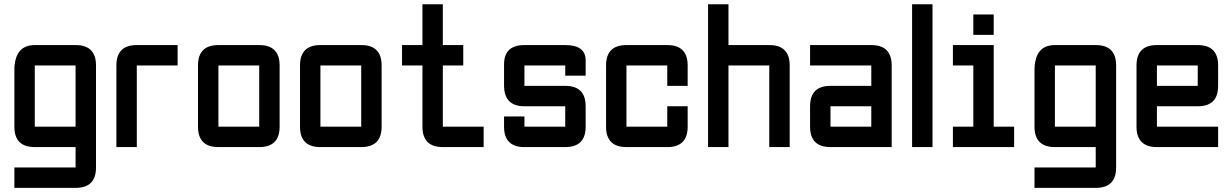

<svg xmlns="http://www.w3.org/2000/svg" viewBox="-20 -704 5899 919"><path d="M341.8 195.3H48.8V97.7H341.8V0H146.5Q48.8 0 48.8 -97.7V-366.2Q48.8 -488.3 146.5 -488.3H341.8Q439.5 -488.3 439.5 -390.6V97.7Q439.5 195.3 341.8 195.3ZM146.5 -97.7H341.8V-390.6H146.5Z M634.8 -488.3H830.1V-390.6H634.8V0H537.1V-390.6Q537.1 -488.3 634.8 -488.3Z M1220.7 0H1025.4Q927.7 0 927.7 -97.7V-390.6Q927.7 -488.3 1025.4 -488.3H1220.7Q1318.4 -488.3 1318.4 -390.6V-97.7Q1318.4 0 1220.7 0ZM1220.7 -97.7V-390.6H1025.4V-97.7Z M1709 0H1513.7Q1416 0 1416 -97.7V-390.6Q1416 -488.3 1513.7 -488.3H1709Q1806.6 -488.3 1806.6 -390.6V-97.7Q1806.6 0 1709 0ZM1709 -97.7V-390.6H1513.7V-97.7Z M2099.6 0Q2002 0 2002 -97.7V-390.6H1904.3V-488.3H2002V-683.6H2099.6V-488.3H2197.3V-390.6H2099.6V-97.7H2294.9V0Z M2392.6 -146.5H2490.2V-97.7H2685.5V-195.3H2490.2Q2392.6 -195.3 2392.6 -295.4V-395.5Q2392.6 -488.3 2490.2 -488.3H2685.5Q2783.2 -488.3 2783.2 -415V-341.8H2685.5V-390.6H2490.2V-293H2685.5Q2783.2 -293 2783.2 -195.3V-97.7Q2783.2 0 2685.5 0H2490.2Q2392.6 0 2392.6 -97.7Z M3173.8 0H2978.5Q2880.9 0 2880.9 -97.7V-390.6Q2880.9 -488.3 2978.5 -488.3H3173.8Q3271.5 -488.3 3271.5 -390.6V-293H3173.8V-390.6H2978.5V-97.7H3173.8V-195.3H3271.5V-97.7Q3271.5 0 3173.8 0Z M3369.1 -683.6H3466.8V-488.3H3662.1Q3759.8 -488.3 3759.8 -390.6V0H3662.1V-390.6H3466.8V0H3369.1Z M4248 0H3955.1Q3857.4 0 3857.4 -97.7V-195.3Q3857.4 -293 3955.1 -293H4150.4V-390.6H3857.4V-488.3H4150.4Q4248 -488.3 4248 -390.6ZM3955.1 -97.7H4150.4V-195.3H3955.1Z M4345.7 -683.6H4443.4V0H4345.7Z M4638.7 -537.1V-634.8H4736.3V-537.1ZM4541 0V-97.7H4638.7V-390.6H4541V-488.3H4736.3V-97.7H4834V0Z M5224.6 195.3H4931.6V97.7H5224.6V0H5029.3Q4931.6 0 4931.6 -97.7V-366.2Q4931.6 -488.3 5029.3 -488.3H5224.6Q5322.3 -488.3 5322.3 -390.6V97.7Q5322.3 195.3 5224.6 195.3ZM5029.3 -97.7H5224.6V-390.6H5029.3Z M5517.6 -488.3H5712.9Q5810.5 -488.3 5810.5 -390.6V-293Q5810.5 -195.3 5712.9 -195.3H5517.6V-97.7H5810.5V0H5517.6Q5419.9 0 5419.9 -97.7V-390.6Q5419.9 -488.3 5517.6 -488.3ZM5712.9 -390.6H5517.6V-293H5712.9Z"/></svg>

Font: BabelStone Runic Beagnoth
Style: Regular
Weight: 400
Designer: Andrew West
Foundry: BabelStone
Version: Version 7.004;November 9, 2023